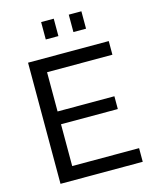

<svg xmlns="http://www.w3.org/2000/svg" viewBox="-132 -1000 870 1087"><g transform="rotate(-15 302.5 -456.5)"><path d="M216 -811V-913H290V-811ZM378 -811V-913H452V-811ZM567 -80V0H85V-710H558V-630H175V-400H508V-325H175V-80Z"/></g></svg>

Font: IngvarSans
Style: Regular
Weight: 500
Version: Version 3.000